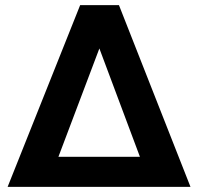

<svg xmlns="http://www.w3.org/2000/svg" viewBox="-20 -731 771 751"><path d="M293.5 -710.9H445.3L725.1 0H9.8ZM208.5 -117.7H527.3L368.7 -541.5Z"/></svg>

Font: Robotiche
Style: Bold
Weight: 700
Designer: Google
Version: Version 2.001150; 2014